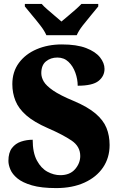

<svg xmlns="http://www.w3.org/2000/svg" viewBox="-20 -951 608 981"><path d="M267 10Q191 10 143 -4Q95 -18 69 -39.5Q43 -61 33 -85Q23 -109 23 -129Q23 -171 41 -194.5Q59 -218 87.5 -227.5Q116 -237 147 -237Q147 -171 168.5 -131Q190 -91 222.5 -73.5Q255 -56 288 -56Q337 -56 363.5 -86.5Q390 -117 390 -154Q390 -203 345.5 -233Q301 -263 225 -296Q154 -327 114.5 -361.5Q75 -396 59 -436Q43 -476 43 -521Q43 -584 76.5 -629.5Q110 -675 167.5 -699.5Q225 -724 296 -724Q372 -724 420 -705.5Q468 -687 491 -658Q514 -629 514 -599Q514 -562 483.5 -537.5Q453 -513 377 -513Q377 -546 365 -579.5Q353 -613 330 -635Q307 -657 273 -657Q239 -657 215 -637.5Q191 -618 191 -577Q191 -556 203.5 -534.5Q216 -513 251.5 -488.5Q287 -464 357 -435Q428 -405 468 -371Q508 -337 524 -297.5Q540 -258 540 -210Q540 -145 506.5 -95.5Q473 -46 411.5 -18Q350 10 267 10ZM217 -771Q207 -794 186.5 -820.5Q166 -847 144 -873Q122 -899 107 -918V-931H193Q202 -920 221 -903.5Q240 -887 260 -870Q280 -853 294 -841Q308 -853 328.5 -870Q349 -887 367.5 -903.5Q386 -920 396 -931H482V-918Q467 -899 445 -873Q423 -847 402.5 -820.5Q382 -794 372 -771Z"/></svg>

Font: Noto Serif Myanmar SemiCondensed Black
Style: Regular
Weight: 900
Width: 4
Designer: Ben Mitchell and the Monotype Design Team
Foundry: Monotype Imaging Inc.
Version: Version 2.106; ttfautohint (v1.8.4.7-5d5b)